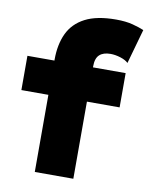

<svg xmlns="http://www.w3.org/2000/svg" viewBox="-83 -799 683 862"><g transform="rotate(10 258.5 -368.5)"><path d="M460 -554.2Q448.2 -565.9 424.3 -573.5Q400.4 -581.1 378.4 -581.1Q345.7 -581.1 328.4 -565.2Q311 -549.3 311 -512.7V-507.8H460V-351.6H311V0H135.3V-351.6H12.2V-507.8H135.3V-512.7Q135.3 -581.1 158.9 -631.6Q182.6 -682.1 235.6 -709.7Q288.6 -737.3 376.5 -737.3Q420.9 -737.3 452.4 -729Q483.9 -720.7 504.4 -711.9Z"/></g></svg>

Font: Giphurs Black
Style: Regular
Weight: 900
Version: Version 0.920; ttfautohint (v1.8.4.7-5d5b)